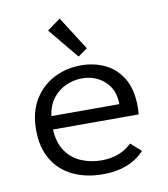

<svg xmlns="http://www.w3.org/2000/svg" viewBox="-79 -749 721 826"><g transform="rotate(-10 281.5 -336.0)"><path d="M306 10Q231 10 174 -17.5Q117 -45 85.5 -98Q54 -151 54 -227Q54 -305 86.5 -358.5Q119 -412 173 -440Q227 -468 292 -468Q350 -468 398 -444.5Q446 -421 474 -373Q502 -325 502 -250Q502 -242 501.5 -234Q501 -226 500 -217H126Q129 -158 155 -121Q181 -84 222 -67Q263 -50 309 -50Q391 -50 442 -100L487 -60Q422 10 306 10ZM129 -275H426Q426 -338 386 -375Q346 -412 286 -412Q251 -412 217.5 -397.5Q184 -383 160 -353Q136 -323 129 -275ZM289 -507 179 -640 237 -682 330 -536Z"/></g></svg>

Font: Inconsolata SemiExpanded
Style: Regular
Weight: 400
Width: 6
Monospace: yes
Designer: Raph Levien, Cyreal, Brenton Simpson
Foundry: Raph Levien, Cyreal, Google
Version: Version 3.100; ttfautohint (v1.8.4.7-5d5b)